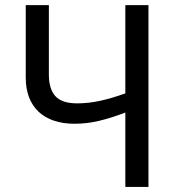

<svg xmlns="http://www.w3.org/2000/svg" viewBox="-20 -734 700 754"><path d="M563 0H472.2V-292Q416 -270.5 368.4 -259.3Q320.8 -248 272.9 -248Q227.5 -248 191.9 -260Q156.2 -272 131.6 -295.2Q106.9 -318.4 94 -352.1Q81.1 -385.7 81.1 -429.2V-713.9H171.9V-440.9Q171.9 -384.8 197.5 -356.4Q223.1 -328.1 283.2 -328.1Q327.1 -328.1 372.3 -337.9Q417.5 -347.7 472.2 -367.2V-713.9H563Z"/></svg>

Font: Droid Sans
Style: Regular
Weight: 400
Foundry: Ascender Corporation
Version: Version 1.00 build 114